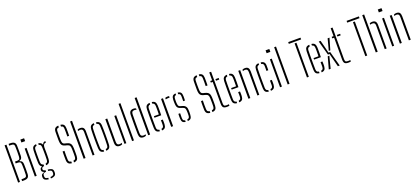

<svg xmlns="http://www.w3.org/2000/svg" viewBox="70 -2265 8425 3876"><g transform="rotate(-20 4282.0 -327.5)"><path d="M70 0V-800H110V0ZM156 0V-40H193Q237.5 -40 252.5 -51.8Q267.5 -63.5 269 -98Q271.5 -156.5 271.5 -205Q271.5 -253.5 269 -312Q267.5 -352 252.5 -366Q237.5 -380 197 -380H156V-420H201Q238.5 -420 251 -434.2Q263.5 -448.5 265 -488Q267.5 -546.5 267 -595Q266.5 -643.5 265 -702Q264.5 -737.5 249 -749.8Q233.5 -762 189 -762H156V-800H189Q250.5 -800 277.5 -777.2Q304.5 -754.5 305 -702Q306 -632.5 306.2 -584Q306.5 -535.5 305 -488Q303.5 -452 290 -432Q276.5 -412 245 -405V-395Q278 -387.5 292.8 -367.5Q307.5 -347.5 309 -312Q311.5 -253 311 -204.8Q310.5 -156.5 309 -98Q307.5 -45.5 280.8 -22.8Q254 0 193 0Z M409 -738V-800H489V-738ZM429 0V-600H469V0Z M675 149Q628 146 598.8 127.5Q569.5 109 568 68Q568 63.5 568 59.2Q568 55 568 50Q568 19 589.5 3.8Q611 -11.5 631 -15V-25Q588 -41 588 -74Q588 -78 588 -80.2Q588 -82.5 588 -86Q588 -105.5 601.2 -119.2Q614.5 -133 630 -136V-147Q607.5 -158.5 597 -180.8Q586.5 -203 585 -238Q583.5 -276.5 583 -306.5Q582.5 -336.5 582.5 -364.5Q582.5 -392.5 583.2 -425Q584 -457.5 585 -501Q586.5 -551.5 607.5 -576Q628.5 -600.5 675 -605V-571Q648 -567.5 636.8 -551.2Q625.5 -535 624 -501Q623 -467.5 622.5 -418.8Q622 -370 622.2 -320.8Q622.5 -271.5 624 -237Q625.5 -203.5 639 -188.2Q652.5 -173 677 -169V-134Q650 -132 636.5 -120.5Q623 -109 623 -91Q623 -89.5 623 -87.5Q623 -85.5 623 -84Q623 -67 636.2 -58Q649.5 -49 675 -46V-13Q645 -12.5 625 -0.5Q605 11.5 605 44Q605 47.5 605 52Q605 56.5 605 62Q605 92.5 624.2 104Q643.5 115.5 675 117ZM721 149V118Q755 115.5 775.8 104.2Q796.5 93 798 61Q798 56.5 798 52Q798 47.5 798 43Q796.5 10 775 0.5Q753.5 -9 721 -12V-43Q774.5 -38.5 804.2 -21Q834 -3.5 834 43Q834 47.5 834 52.5Q834 57.5 834 62Q834 109 802.2 127.8Q770.5 146.5 721 149ZM721 -135V-169Q745 -173 757.2 -188Q769.5 -203 771 -239Q772.5 -276.5 772.8 -323.2Q773 -370 772.2 -417.2Q771.5 -464.5 770 -504Q768.5 -537 758 -552.2Q747.5 -567.5 721 -571V-605Q786 -599 802 -551H812Q813 -573 830.5 -586.5Q848 -600 872 -600V-566H864Q840 -566 825.5 -544.8Q811 -523.5 811 -483V-459Q812 -414.5 812.2 -380.2Q812.5 -346 812 -312.8Q811.5 -279.5 810 -238Q808 -188.5 787.8 -164Q767.5 -139.5 721 -135Z M1224 4Q1174 0 1151.8 -24Q1129.5 -48 1128 -98Q1127 -133 1126.8 -161.2Q1126.5 -189.5 1126.8 -218Q1127 -246.5 1128 -283H1168Q1166.5 -234.5 1166.2 -190.8Q1166 -147 1168 -98Q1169 -65 1181 -50.8Q1193 -36.5 1224 -34ZM1270 4V-34Q1299.5 -37 1310.8 -51.2Q1322 -65.5 1324 -98Q1325.5 -122.5 1325.5 -152.2Q1325.5 -182 1325 -211.8Q1324.5 -241.5 1324 -266Q1323.5 -317 1309.2 -338.2Q1295 -359.5 1255 -370L1219 -379Q1184.5 -388 1165 -404Q1145.5 -420 1137.2 -449.5Q1129 -479 1128 -529Q1127.5 -567.5 1128 -612.5Q1128.5 -657.5 1129 -703Q1130 -752.5 1152 -776.5Q1174 -800.5 1224 -804V-766Q1193.5 -763.5 1181.8 -749.2Q1170 -735 1169 -702Q1167.5 -656.5 1168 -615.8Q1168.5 -575 1169 -529Q1170 -473 1180.2 -450.8Q1190.5 -428.5 1219 -421L1256 -412Q1297 -402 1320 -386.2Q1343 -370.5 1352.8 -342Q1362.5 -313.5 1364 -266Q1365 -239.5 1365.2 -210.2Q1365.5 -181 1365.2 -152.2Q1365 -123.5 1364 -98Q1362 -48 1340.5 -24Q1319 0 1270 4ZM1321 -535Q1322.5 -587 1322.5 -626.2Q1322.5 -665.5 1321 -702Q1320 -734.5 1309 -748.5Q1298 -762.5 1270 -766V-804Q1317 -800 1338.2 -776Q1359.5 -752 1361 -702Q1362 -665.5 1362 -624.8Q1362 -584 1361 -535Z M1477.5 0V-800H1518.5V0ZM1670.5 0V-505Q1670.5 -541 1656.2 -556.5Q1642 -572 1609.5 -572Q1583 -572 1563.5 -563.5V-592.5Q1574 -599.5 1587.8 -602.8Q1601.5 -606 1618.5 -606Q1667.5 -606 1689 -580.8Q1710.5 -555.5 1710.5 -503V0Z M1823 -101Q1821.5 -138 1820.5 -186.2Q1819.5 -234.5 1819.5 -288.2Q1819.5 -342 1820.2 -395.8Q1821 -449.5 1823 -498Q1825 -550 1846 -575.5Q1867 -601 1916 -605V-570.5Q1888 -567 1876 -551Q1864 -535 1863 -501Q1861 -456 1860 -406.2Q1859 -356.5 1859 -304.8Q1859 -253 1860 -200.8Q1861 -148.5 1863 -98Q1864 -65 1876 -49.2Q1888 -33.5 1916 -29.5V5Q1867 1 1846 -24.2Q1825 -49.5 1823 -101ZM1962 5V-29.5Q1991.5 -33.5 2002.8 -49.5Q2014 -65.5 2015 -96Q2017 -142 2018 -192Q2019 -242 2019 -294.5Q2019 -347 2018.2 -399.8Q2017.5 -452.5 2015 -504Q2014 -536.5 2002 -551.8Q1990 -567 1962 -570.5V-605Q1995.5 -602.5 2015.2 -590.2Q2035 -578 2044.5 -555.5Q2054 -533 2055 -498Q2056.5 -455.5 2057.5 -406.5Q2058.5 -357.5 2058.5 -305.8Q2058.5 -254 2057.8 -202Q2057 -150 2055 -101Q2054 -67 2044.5 -44.2Q2035 -21.5 2015 -9.8Q1995 2 1962 5Z M2161.5 -98V-600H2202.5V-95Q2202.5 -59 2216.5 -43.5Q2230.5 -28 2262.5 -28Q2288.5 -28 2308.5 -39V-9Q2285.5 6 2254.5 6Q2206 6 2183.8 -18.8Q2161.5 -43.5 2161.5 -98ZM2354.5 0V-600H2394.5V0Z M2518.5 0V-800H2558.5V0Z M2672.5 -97Q2671.5 -146.5 2671 -198.8Q2670.5 -251 2670.5 -303.5Q2670.5 -356 2671.2 -406.5Q2672 -457 2672.5 -503Q2673.5 -560 2697.5 -583Q2721.5 -606 2766.5 -606Q2783 -606 2796 -603Q2809 -600 2819.5 -593V-563Q2800 -572 2774.5 -572Q2741.5 -572 2728 -556.5Q2714.5 -541 2713.5 -505Q2712 -436.5 2711.5 -362.2Q2711 -288 2711.2 -219.5Q2711.5 -151 2712.5 -99Q2713.5 -58 2729 -43Q2744.5 -28 2773.5 -28Q2800 -28 2819.5 -37V-8Q2808.5 -1.5 2795.2 2.2Q2782 6 2764.5 6Q2716.5 6 2695.2 -18.2Q2674 -42.5 2672.5 -97ZM2864.5 0V-800H2905.5V0Z M3020 -98Q3019 -141 3018.2 -190Q3017.5 -239 3017.5 -291.2Q3017.5 -343.5 3018 -396.8Q3018.5 -450 3020 -501Q3021.5 -551.5 3043.5 -576.2Q3065.5 -601 3114 -605V-570.5Q3085 -566 3073 -549.2Q3061 -532.5 3060 -504Q3059 -458 3058.5 -408Q3058 -358 3058 -305.8Q3058 -253.5 3058.5 -200.5Q3059 -147.5 3060 -95Q3061 -62.5 3073.8 -47.5Q3086.5 -32.5 3114 -29V5Q3064.5 1 3043 -23.5Q3021.5 -48 3020 -98ZM3160 5V-29.5Q3185.5 -33.5 3197.2 -48.5Q3209 -63.5 3210 -95Q3211 -110 3210.8 -139.8Q3210.5 -169.5 3209 -197H3249Q3250.5 -174 3250.8 -144Q3251 -114 3250 -98Q3247.5 -48 3227.8 -23.5Q3208 1 3160 5ZM3104 -289V-322H3210Q3211 -357.5 3211.2 -394.8Q3211.5 -432 3211.2 -461.8Q3211 -491.5 3210 -504Q3208.5 -535.5 3196 -551Q3183.5 -566.5 3160 -570V-605Q3207.5 -600.5 3227.8 -575Q3248 -549.5 3250 -502Q3250.5 -491 3251 -456.2Q3251.5 -421.5 3251.2 -376.2Q3251 -331 3249 -289Z M3358.5 0V-600H3399.5V0ZM3445.5 -557.5V-591Q3465 -601 3498.5 -601Q3505.5 -601 3512.8 -600.8Q3520 -600.5 3530.5 -599V-566H3498.5Q3465.5 -566 3445.5 -557.5Z M3583 -98Q3582.5 -122 3582.5 -143.8Q3582.5 -165.5 3584 -197H3622Q3620.5 -167 3620.8 -140.8Q3621 -114.5 3621 -95Q3621 -63 3631.5 -48Q3642 -33 3668 -29.5V5Q3621 1 3602.8 -23.5Q3584.5 -48 3583 -98ZM3714 5V-29.5Q3741 -33 3753 -48Q3765 -63 3766 -95Q3766.5 -111 3766.8 -126Q3767 -141 3766.8 -155Q3766.5 -169 3766 -182Q3764.5 -228 3755 -248.2Q3745.5 -268.5 3713 -279L3669 -293Q3634.5 -304 3616.8 -319.8Q3599 -335.5 3592.2 -362.2Q3585.5 -389 3584 -433Q3583.5 -456.5 3583.5 -470.8Q3583.5 -485 3584 -502Q3586 -552 3605 -576.5Q3624 -601 3671 -605V-570.5Q3646 -567 3635.5 -552Q3625 -537 3624 -504Q3623.5 -490.5 3623 -471.8Q3622.5 -453 3623 -438Q3624.5 -394.5 3631.8 -367.5Q3639 -340.5 3675 -330L3719 -317Q3765 -303.5 3785.5 -273Q3806 -242.5 3806 -181Q3806 -156.5 3805.8 -139.5Q3805.5 -122.5 3804 -97Q3801.5 -47.5 3782.2 -23.2Q3763 1 3714 5ZM3763 -404Q3764 -423 3764.2 -441.5Q3764.5 -460 3764.2 -476.2Q3764 -492.5 3764 -505Q3764 -537 3753.8 -552Q3743.5 -567 3717 -570.5V-605Q3763 -601 3782.8 -576.5Q3802.5 -552 3803 -500Q3803 -492.5 3803.2 -476Q3803.5 -459.5 3803 -440Q3802.5 -420.5 3801 -404Z M4197 4Q4147 0 4124.8 -24Q4102.5 -48 4101 -98Q4100 -133 4099.8 -161.2Q4099.5 -189.5 4099.8 -218Q4100 -246.5 4101 -283H4141Q4139.5 -234.5 4139.2 -190.8Q4139 -147 4141 -98Q4142 -65 4154 -50.8Q4166 -36.5 4197 -34ZM4243 4V-34Q4272.5 -37 4283.8 -51.2Q4295 -65.5 4297 -98Q4298.5 -122.5 4298.5 -152.2Q4298.5 -182 4298 -211.8Q4297.5 -241.5 4297 -266Q4296.5 -317 4282.2 -338.2Q4268 -359.5 4228 -370L4192 -379Q4157.5 -388 4138 -404Q4118.5 -420 4110.2 -449.5Q4102 -479 4101 -529Q4100.5 -567.5 4101 -612.5Q4101.5 -657.5 4102 -703Q4103 -752.5 4125 -776.5Q4147 -800.5 4197 -804V-766Q4166.5 -763.5 4154.8 -749.2Q4143 -735 4142 -702Q4140.5 -656.5 4141 -615.8Q4141.5 -575 4142 -529Q4143 -473 4153.2 -450.8Q4163.5 -428.5 4192 -421L4229 -412Q4270 -402 4293 -386.2Q4316 -370.5 4325.8 -342Q4335.5 -313.5 4337 -266Q4338 -239.5 4338.2 -210.2Q4338.5 -181 4338.2 -152.2Q4338 -123.5 4337 -98Q4335 -48 4313.5 -24Q4292 0 4243 4ZM4294 -535Q4295.5 -587 4295.5 -626.2Q4295.5 -665.5 4294 -702Q4293 -734.5 4282 -748.5Q4271 -762.5 4243 -766V-804Q4290 -800 4311.2 -776Q4332.5 -752 4334 -702Q4335 -665.5 4335 -624.8Q4335 -584 4334 -535Z M4416 -566V-600H4456V-770H4496V-95Q4496 -56 4507.5 -42Q4519 -28 4560 -28Q4576 -28 4585.8 -29Q4595.5 -30 4609 -32V1Q4597 3 4584.2 4.5Q4571.5 6 4558 6Q4499.5 6 4477.8 -17.2Q4456 -40.5 4456 -99V-566ZM4527 -566V-600H4597V-566Z M4679 -98Q4678 -141 4677.2 -190Q4676.5 -239 4676.5 -291.2Q4676.5 -343.5 4677 -396.8Q4677.5 -450 4679 -501Q4680.5 -551.5 4702.5 -576.2Q4724.5 -601 4773 -605V-570.5Q4744 -566 4732 -549.2Q4720 -532.5 4719 -504Q4718 -458 4717.5 -408Q4717 -358 4717 -305.8Q4717 -253.5 4717.5 -200.5Q4718 -147.5 4719 -95Q4720 -62.5 4732.8 -47.5Q4745.5 -32.5 4773 -29V5Q4723.5 1 4702 -23.5Q4680.5 -48 4679 -98ZM4819 5V-29.5Q4844.5 -33.5 4856.2 -48.5Q4868 -63.5 4869 -95Q4870 -110 4869.8 -139.8Q4869.5 -169.5 4868 -197H4908Q4909.5 -174 4909.8 -144Q4910 -114 4909 -98Q4906.5 -48 4886.8 -23.5Q4867 1 4819 5ZM4763 -289V-322H4869Q4870 -357.5 4870.2 -394.8Q4870.5 -432 4870.2 -461.8Q4870 -491.5 4869 -504Q4867.5 -535.5 4855 -551Q4842.5 -566.5 4819 -570V-605Q4866.5 -600.5 4886.8 -575Q4907 -549.5 4909 -502Q4909.5 -491 4910 -456.2Q4910.5 -421.5 4910.2 -376.2Q4910 -331 4908 -289Z M5017.5 0V-600H5058.5V0ZM5210.5 0 5209.5 -505Q5209 -541 5195.5 -556.5Q5182 -572 5149.5 -572Q5137 -572 5125.8 -569.5Q5114.5 -567 5104.5 -561.5V-591.5Q5116 -598.5 5129.5 -602.2Q5143 -606 5158.5 -606Q5207.5 -606 5228.8 -580.8Q5250 -555.5 5250.5 -503V0Z M5362 -98Q5361 -141 5360.2 -190Q5359.5 -239 5359.5 -291.2Q5359.5 -343.5 5360 -396.8Q5360.5 -450 5362 -501Q5363.5 -551.5 5384.8 -576.2Q5406 -601 5454 -605V-570.5Q5427 -567 5415 -551.8Q5403 -536.5 5402 -504Q5401 -457.5 5400.5 -407.5Q5400 -357.5 5400 -305.2Q5400 -253 5400.5 -200Q5401 -147 5402 -95Q5403 -63 5415.5 -48Q5428 -33 5454 -29.5V5Q5406 1 5384.8 -23.5Q5363.5 -48 5362 -98ZM5500 5V-29.5Q5527 -33 5539.5 -47.8Q5552 -62.5 5552 -95Q5552 -119 5552.2 -143Q5552.5 -167 5551 -197H5591Q5592.5 -172.5 5592.8 -144.2Q5593 -116 5592 -98Q5590 -48 5569 -23.5Q5548 1 5500 5ZM5551 -404Q5552 -423 5552.2 -440.2Q5552.5 -457.5 5552.2 -473.5Q5552 -489.5 5552 -505Q5552 -537.5 5539.5 -552.2Q5527 -567 5500 -570.5V-605Q5548.5 -601 5570.2 -576.5Q5592 -552 5592 -502Q5592 -479.5 5592.2 -455.8Q5592.5 -432 5591 -404Z M5677 -738V-800H5757V-738ZM5697 0V-600H5737V0Z M5861 0V-800H5901V0Z M6275 0V-731H6315V0ZM6163 -762V-800H6427V-762Z M6449.5 -98Q6448.5 -141 6447.8 -190Q6447 -239 6447 -291.2Q6447 -343.5 6447.5 -396.8Q6448 -450 6449.5 -501Q6451 -551.5 6473 -576.2Q6495 -601 6543.5 -605V-570.5Q6514.5 -566 6502.5 -549.2Q6490.5 -532.5 6489.5 -504Q6488.5 -458 6488 -408Q6487.5 -358 6487.5 -305.8Q6487.5 -253.5 6488 -200.5Q6488.5 -147.5 6489.5 -95Q6490.5 -62.5 6503.2 -47.5Q6516 -32.5 6543.5 -29V5Q6494 1 6472.5 -23.5Q6451 -48 6449.5 -98ZM6589.5 5V-29.5Q6615 -33.5 6626.8 -48.5Q6638.5 -63.5 6639.5 -95Q6640.5 -110 6640.2 -139.8Q6640 -169.5 6638.5 -197H6678.5Q6680 -174 6680.2 -144Q6680.5 -114 6679.5 -98Q6677 -48 6657.2 -23.5Q6637.5 1 6589.5 5ZM6533.5 -289V-322H6639.5Q6640.5 -357.5 6640.8 -394.8Q6641 -432 6640.8 -461.8Q6640.5 -491.5 6639.5 -504Q6638 -535.5 6625.5 -551Q6613 -566.5 6589.5 -570V-605Q6637 -600.5 6657.2 -575Q6677.5 -549.5 6679.5 -502Q6680 -491 6680.5 -456.2Q6681 -421.5 6680.8 -376.2Q6680.5 -331 6678.5 -289Z M6939 0 6897 -162 6865 -289H6831L6746 -600H6786L6820 -468L6855 -322H6891L6979 0ZM6744 0 6815 -258H6850L6825 -162L6784 0ZM6872 -353 6903 -468 6937 -600H6977L6905 -353Z M7024.5 -566V-600H7064.5V-770H7104.5V-95Q7104.5 -56 7116 -42Q7127.5 -28 7168.5 -28Q7184.5 -28 7194.2 -29Q7204 -30 7217.5 -32V1Q7205.5 3 7192.8 4.5Q7180 6 7166.5 6Q7108 6 7086.2 -17.2Q7064.5 -40.5 7064.5 -99V-566ZM7135.5 -566V-600H7205.5V-566Z M7529.5 0V-731H7569.5V0ZM7417.5 -762V-800H7681.5V-762Z M7753.5 0V-800H7794.5V0ZM7946.5 0V-505Q7946.5 -541 7932.2 -556.5Q7918 -572 7885.5 -572Q7859 -572 7839.5 -563.5V-592.5Q7850 -599.5 7863.8 -602.8Q7877.5 -606 7894.5 -606Q7943.5 -606 7965 -580.8Q7986.5 -555.5 7986.5 -503V0Z M8087.5 -738V-800H8167.5V-738ZM8107.5 0V-600H8147.5V0Z M8271.5 0V-600H8312.5V0ZM8464.5 0 8463.5 -505Q8463 -541 8449.5 -556.5Q8436 -572 8403.5 -572Q8391 -572 8379.8 -569.5Q8368.5 -567 8358.5 -561.5V-591.5Q8370 -598.5 8383.5 -602.2Q8397 -606 8412.5 -606Q8461.5 -606 8482.8 -580.8Q8504 -555.5 8504.5 -503V0Z"/></g></svg>

Font: Big Shoulders Stencil Text Thin
Style: Regular
Weight: 100
Designer: Patric King
Foundry: XO Type Co
Version: Version 2.001